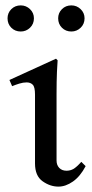

<svg xmlns="http://www.w3.org/2000/svg" viewBox="-20 -678 343 713"><path d="M282 -77 298 -61Q278 -23 251 -4Q224 15 197 15Q166 15 138 -5Q110 -25 110 -71V-327Q110 -355 101.5 -363.5Q93 -372 79 -372Q66 -372 51.5 -367.5Q37 -363 25 -358L15 -381L188 -460L194 -454Q193 -446 191.5 -411Q190 -376 190 -328V-82Q190 -65 200 -54.5Q210 -44 227 -44Q241 -44 252.5 -50.5Q264 -57 282 -77ZM57 -561Q36 -561 22 -575Q8 -589 8 -610Q8 -630 22 -644Q36 -658 57 -658Q77 -658 91.5 -644Q106 -630 106 -610Q106 -589 91.5 -575Q77 -561 57 -561ZM245 -561Q224 -561 210 -575Q196 -589 196 -610Q196 -630 210 -644Q224 -658 245 -658Q265 -658 279.5 -644Q294 -630 294 -610Q294 -589 279.5 -575Q265 -561 245 -561Z"/></svg>

Font: Bona Nova SC
Style: Regular
Weight: 400
Designer: Mateusz Machalski
Foundry: Capitalics
Version: Version 4.001; ttfautohint (v1.8.4.7-5d5b)